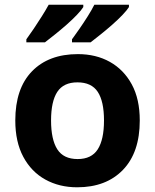

<svg xmlns="http://www.w3.org/2000/svg" viewBox="-20 -786 659 816"><path d="M574 -274Q574 -138 502.5 -64Q431 10 308 10Q232 10 172.5 -23Q113 -56 79 -119.5Q45 -183 45 -274Q45 -410 116 -483Q187 -556 311 -556Q388 -556 447 -523Q506 -490 540 -427.5Q574 -365 574 -274ZM197 -274Q197 -193 223.5 -151.5Q250 -110 310 -110Q369 -110 395.5 -151.5Q422 -193 422 -274Q422 -355 395.5 -395.5Q369 -436 309 -436Q250 -436 223.5 -395.5Q197 -355 197 -274ZM528 -756Q520 -743 501 -723Q482 -703 457 -681Q432 -659 407.5 -639.5Q383 -620 365 -606H286V-619Q300 -638 318 -664Q336 -690 353 -717Q370 -744 381 -766H528ZM334 -756Q326 -743 307 -723Q288 -703 263 -681Q238 -659 213.5 -639.5Q189 -620 171 -606H92V-619Q106 -638 123.5 -664Q141 -690 158 -717Q175 -744 187 -766H334Z"/></svg>

Font: Noto Sans Tai Tham
Style: Bold
Weight: 700
Designer: Monotype Design Team 2013. Revised by David WIlliams 2020
Foundry: Monotype Imaging Inc.
Version: Version 2.002; ttfautohint (v1.8.4.7-5d5b)